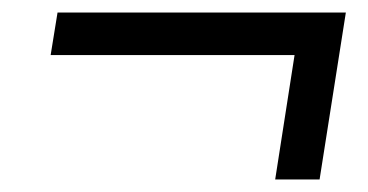

<svg xmlns="http://www.w3.org/2000/svg" viewBox="-20 -443 589 307"><path d="M420 -156 451 -355H61L72 -423H533L491 -156Z"/></svg>

Font: Nunito Sans 7pt SemiCondensed Medium
Style: Italic
Weight: 500
Width: 4
Italic angle: -9°
Designer: Vernon Adams
Foundry: Vernon Adams
Version: Version 3.101;gftools[0.9.27]